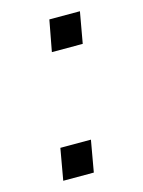

<svg xmlns="http://www.w3.org/2000/svg" viewBox="-88 -583 475 637"><g transform="rotate(-15 149.5 -264.5)"><path d="M124 -422 144 -529H249L230 -422ZM50 0 69 -108H174L155 0Z"/></g></svg>

Font: Hubot Sans Medium
Style: Italic
Weight: 500
Italic angle: -10°
Designer: Deni Anggara
Foundry: GitHub
Version: Version 1.001; ttfautohint (v1.8.4.7-5d5b);gftools[0.9.31]